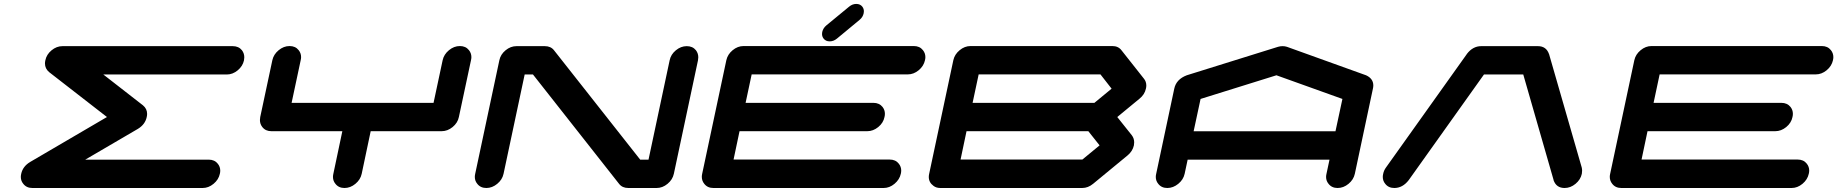

<svg xmlns="http://www.w3.org/2000/svg" viewBox="-20 -939 9177 959"><path d="M1022.5 -141.6Q1051.8 -141.6 1067.9 -121.1Q1080.1 -106 1080.1 -86.4Q1080.1 -79.1 1078.1 -70.8Q1071.8 -41.5 1046.6 -20.8Q1021.5 0 992.2 0H141.6Q112.3 0 96.2 -21Q84 -35.6 84 -55.2Q84 -62.5 85.9 -70.8Q93.8 -107.9 130.4 -129.9L514.2 -354.5L225.6 -578.6Q204.6 -596.2 204.6 -622.1Q204.6 -629.4 206.5 -637.7Q212.4 -667 237.5 -687.7Q262.7 -708.5 292 -708.5H1142.6Q1171.9 -708.5 1188.5 -688Q1200.2 -672.4 1200.2 -652.8Q1200.2 -645.5 1198.7 -637.7Q1192.4 -608.4 1167.2 -587.6Q1142.1 -566.9 1112.8 -566.9H496.1L693.8 -413.1Q714.8 -396 714.8 -370.1Q714.8 -362.8 712.9 -354.5Q705.1 -317.4 668.9 -295.4L405.8 -141.6Z M2276.9 -709Q2306.2 -709 2322.3 -688.5Q2334.5 -673.3 2334.5 -653.8Q2334.5 -646.5 2332.5 -638.2L2272 -354.5Q2266.1 -325.2 2240.7 -304.4Q2215.3 -283.7 2186 -283.7H1831.5L1786.6 -70.8Q1780.3 -41.5 1755.1 -20.8Q1730 0 1700.7 0Q1671.4 0 1655.3 -21Q1643.1 -35.6 1643.1 -55.2Q1643.1 -62.5 1645 -70.8L1689.9 -283.7H1335.4Q1306.2 -283.7 1290 -304.7Q1278.3 -319.8 1278.3 -339.4Q1278.3 -346.7 1279.8 -354.5L1340.3 -638.2Q1346.7 -667.5 1371.8 -688.2Q1397 -709 1426.3 -709Q1455.6 -709 1471.7 -688.5Q1483.9 -673.3 1483.9 -653.8Q1483.9 -646.5 1481.9 -638.2L1436.5 -425.3H2145.5L2190.9 -638.2Q2197.3 -667.5 2222.4 -688.2Q2247.6 -709 2276.9 -709Z M3345.7 -70.8Q3339.4 -41.5 3314.2 -20.8Q3289.1 0 3259.8 0H3118.2Q3088.4 0 3072.3 -20.5L2642.1 -566.9H2600.6L2495.1 -70.8Q2488.8 -41.5 2463.6 -20.8Q2438.5 0 2409.2 0Q2379.9 0 2363.8 -21Q2351.6 -35.6 2351.6 -55.2Q2351.6 -62.5 2353.5 -70.8L2474.1 -637.7Q2480 -667 2505.1 -687.7Q2530.3 -708.5 2559.6 -708.5H2701.2Q2731 -708.5 2747.1 -688L3177.7 -141.6H3219.2L3324.7 -637.7Q3330.6 -667 3355.7 -687.7Q3380.9 -708.5 3410.2 -708.5Q3439.5 -708.5 3456.1 -688Q3467.8 -672.4 3467.8 -652.8Q3467.8 -645.5 3466.3 -637.7Z M4423.8 -142.1Q4453.1 -142.1 4469.2 -121.6Q4481.4 -106.4 4481.4 -86.9Q4481.4 -79.6 4479.5 -71.3Q4473.1 -42 4448 -21Q4422.9 0 4393.6 0H3543Q3513.7 0 3497.6 -21Q3485.4 -36.1 3485.4 -55.7Q3485.4 -63 3487.3 -71.3L3607.9 -638.2Q3614.3 -667.5 3639.4 -688.2Q3664.6 -709 3693.8 -709H4544.4Q4573.7 -709 4589.8 -688.5Q4602.1 -673.3 4602.1 -653.8Q4602.1 -646.5 4600.1 -638.2Q4593.8 -608.9 4568.6 -588.1Q4543.5 -567.4 4514.2 -567.4H3734.4L3704.1 -425.3H4342.3Q4371.6 -425.3 4388.2 -404.8Q4399.9 -389.6 4399.9 -370.6Q4399.9 -362.8 4397.9 -354.5Q4392.1 -325.2 4366.7 -304.4Q4341.3 -283.7 4312 -283.7H3673.8L3644 -142.1ZM4124 -732.4Q4104.5 -732.4 4093.8 -746.1Q4085.9 -756.3 4085.9 -769.5Q4085.9 -773.9 4086.9 -779.3Q4091.3 -798.8 4107.9 -812.5L4221.2 -905.8Q4237.8 -919.4 4256.8 -919.4Q4276.4 -919.4 4287.1 -905.8Q4294.9 -895.5 4294.9 -882.8Q4294.9 -877.9 4293.9 -873Q4290 -853.5 4273.4 -839.8L4160.2 -746.1Q4143.6 -732.4 4124 -732.4Z M5386.2 -142.1 5472.2 -212.9 5416 -283.7H4807.6L4777.8 -142.1ZM5446.3 -425.3 5532.2 -496.1 5476.6 -567.4H4868.2L4837.9 -425.3ZM5560.5 -354.5 5633.3 -263.2Q5645 -247.6 5645 -228Q5645 -220.7 5643.6 -212.9Q5637.2 -183.6 5611.8 -162.6L5439.9 -21Q5414.6 0 5385.3 0H4676.8Q4656.2 0 4642.6 -10.7Q4619.1 -27.8 4619.1 -55.2Q4619.1 -63 4621.1 -71.3L4741.7 -638.2Q4748 -667.5 4773.2 -688.2Q4798.3 -709 4827.6 -709H5536.1Q5565.4 -709 5581.5 -688L5693.4 -546.4Q5705.6 -531.7 5705.6 -511.7Q5705.6 -504.4 5703.6 -496.1Q5697.3 -466.8 5671.9 -446.3Z M6650.4 -283.2 6685.1 -444.8 6355.5 -563 5976.6 -444.8 5941.9 -283.2ZM6747.1 -70.8Q6740.7 -41.5 6715.6 -20.8Q6690.4 0 6661.1 0Q6631.8 0 6615.7 -21Q6603.5 -35.6 6603.5 -55.2Q6603.5 -62.5 6605.5 -70.8L6620.6 -141.6H5912.1L5897 -70.8Q5890.6 -41.5 5865.2 -20.8Q5839.8 0 5810.5 0Q5781.2 0 5765.1 -21Q5752.9 -35.6 5752.9 -55.2Q5752.9 -62.5 5754.9 -70.8L5845.2 -496.1Q5855 -543 5907.7 -563L5908.7 -563.5H5909.2L6363.3 -705.1Q6374.5 -708.5 6386.2 -708.5Q6397.9 -708.5 6408.2 -705.1L6801.8 -563.5H6802.7L6803.2 -563Q6839.4 -546.4 6839.4 -512.2Q6839.4 -504.4 6837.4 -496.1Z M7880.4 -102.5Q7882.3 -94.7 7882.3 -86.4Q7882.3 -78.6 7880.9 -70.8Q7874.5 -41.5 7849.4 -20.8Q7824.2 0 7794.9 0Q7753.4 0 7739.7 -39.1V-39.6H7739.3L7739.7 -40.5L7588.4 -566.9H7392.1L7017.1 -40.5L7016.1 -39.6V-39.1Q6985.8 0 6944.3 0Q6915 0 6898.9 -21Q6886.7 -35.6 6886.7 -55.2Q6886.7 -62.5 6888.7 -70.8Q6892.1 -87.9 6902.8 -102.5L7306.2 -668.5V-668.9L7306.6 -669.4Q7336.4 -708.5 7378.4 -708.5H7661.6Q7703.1 -708.5 7716.8 -669.4Q7716.8 -668.9 7717.3 -668.9V-668.5Z M8959 -142.1Q8988.3 -142.1 9004.4 -121.6Q9016.6 -106.4 9016.6 -86.9Q9016.6 -79.6 9014.6 -71.3Q9008.3 -42 8983.2 -21Q8958 0 8928.7 0H8078.1Q8048.8 0 8032.7 -21Q8020.5 -36.1 8020.5 -55.7Q8020.5 -63 8022.5 -71.3L8143.1 -638.2Q8149.4 -667.5 8174.6 -688.2Q8199.7 -709 8229 -709H9079.6Q9108.9 -709 9125 -688.5Q9137.2 -673.3 9137.2 -653.8Q9137.2 -646.5 9135.3 -638.2Q9128.9 -608.9 9103.8 -588.1Q9078.6 -567.4 9049.3 -567.4H8269.5L8239.3 -425.3H8877.4Q8906.7 -425.3 8923.3 -404.8Q8935.1 -389.6 8935.1 -370.6Q8935.1 -362.8 8933.1 -354.5Q8927.2 -325.2 8901.9 -304.4Q8876.5 -283.7 8847.2 -283.7H8209L8179.2 -142.1Z"/></svg>

Font: Robtronika
Style: Italic
Weight: 400
Italic angle: -12°
Designer: GGBot
Version: 1.00